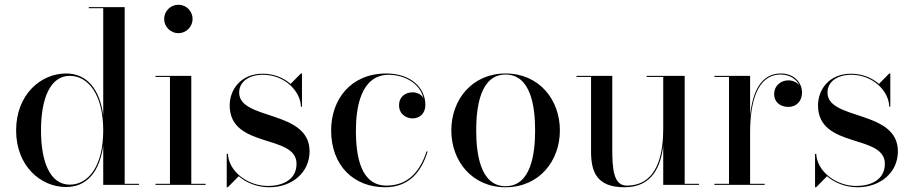

<svg xmlns="http://www.w3.org/2000/svg" viewBox="-20 -780 3851 810"><path d="M566.5 -4.5H506V-750H354.5V-745.5H415.5V-293C401 -404.5 346 -470 259 -470C151 -470 48 -380 48 -230C48 -80 151 9 259 9C346 9 401 -55.5 415.5 -167V0H566.5ZM415.5 -230C415.5 -78.5 352 -1 274.5 -1C191.5 -1 153 -96 153 -230C153 -364 191.5 -460 274.5 -460C352 -460 415.5 -381 415.5 -230Z M672.5 -700C672.5 -667 699.5 -640 732.5 -640C765.5 -640 792.5 -667 792.5 -700C792.5 -733 765.5 -760 732.5 -760C699.5 -760 672.5 -733 672.5 -700ZM636 -4.5V0H847.5V-4.5H787V-460H636V-455.5H697V-4.5Z M941 10 987 -36.5C1020 -8 1066 10 1116 10C1212.5 10 1286 -52.5 1286 -141.5C1286 -318 989 -271 989 -389.5C989 -437.5 1033 -464.5 1089.5 -464.5C1182 -464.5 1248.5 -394 1249.5 -330H1254V-470H1249.5L1206 -426C1177 -451.5 1136.5 -469 1088.5 -469C993.5 -469 949 -399.5 949 -335.5C949 -151 1231 -216 1231 -89C1231 -20 1169.5 4.5 1110 4.5C1025 4.5 944.5 -57 941.5 -131H936.5V10Z M1784 -141H1779.5C1752.5 -58 1702 3 1611 3C1503.5 3 1481.5 -115.5 1481.5 -230C1481.5 -324 1501.5 -464.5 1620 -464.5C1684 -464.5 1751.5 -430 1766.5 -365.5C1757.5 -382 1740 -390.5 1720.5 -390.5C1690 -390.5 1663.5 -371.5 1663.5 -336.5C1663.5 -296.5 1695.5 -280.5 1720.5 -280.5C1751 -280.5 1774.5 -301.5 1774.5 -337.5C1774.5 -410.5 1712 -470 1610 -470C1459 -470 1377 -360 1377 -230C1377 -80 1473.5 10 1604.5 10C1705.5 10 1758 -55 1784 -141Z M1884 -230C1884 -100 1972 10 2113 10C2254 10 2342 -100 2342 -230C2342 -360 2254 -470 2113 -470C1972 -470 1884 -360 1884 -230ZM1989 -230C1989 -324 2004.5 -465.5 2113 -465.5C2222 -465.5 2237.5 -324 2237.5 -230C2237.5 -136 2222 5.5 2113 5.5C2004.5 5.5 1989 -136 1989 -230Z M2868.5 -4.5V-460H2708V-455.5H2778V-237C2778 -148 2762 3 2624 3C2568 3 2563 -68.5 2563 -152.5V-460H2412V-455.5H2473.5V-141C2473.5 -54 2498 10 2615 10C2733.5 10 2768 -81 2778 -165.5V0H2929V-4.5Z M2994 -4.5V0H3206V-4.5H3144.5V-222C3144.5 -341.5 3171.5 -465.5 3273.5 -465.5C3312 -465.5 3340.5 -446 3352.5 -419.5C3342.5 -432.5 3325.5 -441 3305.5 -441C3277 -441 3246 -421.5 3246 -382C3246 -352 3268.5 -329 3306 -329C3342 -329 3363.5 -355.5 3363.5 -389.5C3363.5 -432.5 3329.5 -470 3274 -470C3188.5 -470 3154.5 -389 3144.5 -292V-460H2994V-455.5H3055.5V-4.5Z M3423 10 3469 -36.5C3502 -8 3548 10 3598 10C3694.5 10 3768 -52.5 3768 -141.5C3768 -318 3471 -271 3471 -389.5C3471 -437.5 3515 -464.5 3571.5 -464.5C3664 -464.5 3730.5 -394 3731.5 -330H3736V-470H3731.5L3688 -426C3659 -451.5 3618.5 -469 3570.5 -469C3475.5 -469 3431 -399.5 3431 -335.5C3431 -151 3713 -216 3713 -89C3713 -20 3651.5 4.5 3592 4.5C3507 4.5 3426.5 -57 3423.5 -131H3418.5V10Z"/></svg>

Font: Bodoni* 36pt
Style: Regular
Weight: 400
Version: Version 2.3